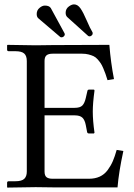

<svg xmlns="http://www.w3.org/2000/svg" viewBox="-20 -850 610 871"><path d="M160.2 -814.9Q171.9 -824.7 183.6 -824.7Q203.1 -824.7 210.4 -813.5L272.9 -698.7Q273.9 -696.8 273.9 -694.3Q273.9 -688.5 268.6 -684.1Q264.2 -680.7 259.3 -680.7Q254.9 -680.7 252.9 -682.6L154.3 -766.6Q146.5 -772.9 146.5 -786.6Q146.5 -804.2 160.2 -814.9ZM292.5 -820.8Q305.2 -830.1 315.9 -830.1Q332.5 -830.1 345.2 -811.8Q357.9 -793.5 373.3 -757.3Q388.7 -721.2 399.9 -703.1Q400.4 -702.1 400.4 -698.7Q400.4 -692.4 395 -688.5Q390.6 -685.1 387.2 -685.1Q381.8 -685.1 379.4 -687.5L284.7 -772.9Q277.8 -779.8 277.8 -792Q277.8 -810.1 292.5 -820.8ZM353 -606.4H218.3Q199.7 -606.4 190.9 -598.9Q182.1 -591.3 182.1 -573.7V-360.8H318.8Q343.3 -360.8 353.5 -371.3Q363.8 -381.8 369.1 -405.3L376 -435.1Q377 -443.4 383.3 -443.4H405.3Q408.7 -443.4 408.7 -439Q400.9 -381.8 400.9 -343.8Q400.9 -302.7 408.7 -248L406.2 -244.6H383.3Q376 -244.6 375 -252L369.1 -282.7Q364.7 -305.7 353.8 -316.2Q342.8 -326.7 318.8 -326.7H182.1V-71.8Q182.1 -53.2 191.2 -46.1Q200.2 -39.1 218.3 -39.1H383.8Q411.1 -39.1 432.4 -48.8Q453.6 -58.6 468 -77.9Q482.4 -97.2 491.7 -118.7Q501 -140.1 509.3 -169.9L539.6 -165Q518.6 -68.4 513.2 0H219.2L141.6 -1L13.7 1L12.2 -1V-21Q12.2 -27.8 20 -27.8H49.8Q78.6 -27.8 90.1 -38.8Q101.6 -49.8 101.6 -71.8V-572.8Q101.6 -596.7 89.8 -607.2Q78.1 -617.7 49.8 -617.7H20Q12.2 -617.7 12.2 -624.5V-644.5L14.2 -646.5L142.1 -644.5L219.7 -645.5L476.1 -646.5Q482.4 -566.9 497.1 -491.2L467.8 -486.3Q461.9 -504.9 458.5 -514.9Q455.1 -524.9 448.7 -539.8Q442.4 -554.7 437 -562.7Q431.6 -570.8 423.1 -580.6Q414.6 -590.3 404.8 -595Q395 -599.6 381.8 -603Q368.7 -606.4 353 -606.4Z"/></svg>

Font: Libertinage
Style: b
Weight: 400
Designer: OSP
Foundry: OSP
Version: Version 1.0; 2008; OFL relea